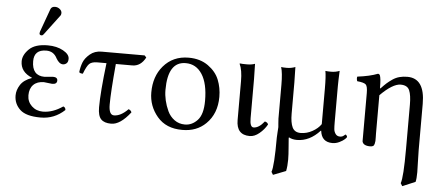

<svg xmlns="http://www.w3.org/2000/svg" viewBox="-57 -815 2753 1188"><g transform="rotate(5 1320.0 -221.0)"><path d="M240.2 -680.2Q256.3 -680.2 269.3 -669.7Q282.2 -659.2 282.2 -645Q282.2 -633.8 275.9 -627L184.1 -504.9Q178.2 -497.1 171.9 -497.1Q157.7 -497.1 158.2 -509.8Q158.2 -513.7 160.2 -520L211.9 -663.1Q218.3 -680.2 240.2 -680.2ZM123 -121.1Q123 -81.1 151.1 -54.4Q179.2 -27.8 220.2 -27.8Q282.2 -27.8 344.2 -70.8Q358.4 -65.9 358.9 -49.8Q294.9 10.3 209 9.8Q119.1 9.8 81.5 -25.6Q43.9 -61 43.9 -112.8Q43.9 -147 64.9 -179.4Q85.9 -211.9 134.8 -229V-231Q63 -260.7 63 -327.1Q63 -366.2 100.1 -402.6Q137.2 -439 215.8 -439Q272 -439 311.5 -417Q351.1 -395 351.1 -367.2Q351.1 -347.2 341.1 -338.6Q331.1 -330.1 318.8 -330.1Q295.9 -330.1 276.9 -362.8Q255.9 -405.8 210 -405.8Q133.8 -405.8 133.8 -334Q133.8 -243.2 212.9 -243.2L236.8 -245.6Q260.7 -248 264.2 -248Q293 -248 293 -227.1Q293 -204.1 263.2 -204.1Q259.3 -204.1 238 -207Q216.8 -210 211.9 -210Q169.9 -210 146.5 -186.5Q123 -163.1 123 -121.1Z M550.8 -429.2H817.9L829.1 -417Q799.3 -360.8 747.1 -360.8H645Q628.9 -185.1 628.9 -107.9Q628.9 -43 661.1 -43Q703.1 -43 748 -88.9Q763.2 -84 767.1 -70.8Q704.1 10.3 647.9 9.8Q605 9.8 585 -11.2Q564.9 -32.2 564.9 -85Q564.9 -177.7 586.9 -360.8H530.8Q495.6 -360.8 480.2 -345.9Q464.8 -331.1 446.8 -283.2Q428.7 -283.2 423.8 -291Q427.7 -324.2 438.2 -351.6Q448.7 -378.9 478.3 -404.1Q507.8 -429.2 550.8 -429.2Z M878.9 -205.1Q878.9 -304.2 934.1 -369.1Q993.7 -439 1090.8 -439Q1162.6 -439 1212.2 -403.6Q1261.7 -368.2 1281.2 -319.1Q1300.8 -270 1300.8 -213.9Q1300.8 -109.4 1235.8 -45.9Q1178.7 10.3 1088.9 9.8Q988.8 9.8 933.8 -55.2Q878.9 -120.1 878.9 -205.1ZM1075.7 -403.8Q964.8 -403.8 964.8 -228Q964.8 -195.8 972.4 -162.8Q980 -129.9 994.9 -97.9Q1009.8 -65.9 1037.8 -45.4Q1065.9 -24.9 1103 -24.9Q1147 -24.9 1180.9 -61Q1214.8 -97.2 1214.8 -182.1Q1214.8 -289.1 1177.7 -346.4Q1140.6 -403.8 1075.7 -403.8Z M1425.8 -321.8Q1425.8 -391.6 1407.7 -429.2L1409.7 -431.2Q1421.9 -429.2 1452.6 -429.2Q1482.4 -429.2 1502.9 -437Q1504.9 -375 1504.9 -342.8V-99.1Q1504.9 -43.9 1527.8 -43.9Q1561 -43.9 1594.7 -86.9Q1611.8 -83 1615.7 -69.8Q1597.7 -37.6 1568.1 -13.2Q1538.6 11.2 1508.8 11.2Q1425.8 11.2 1425.8 -81.1Z M1944.3 -60.1Q1880.4 9.8 1801.8 9.8Q1772.9 9.8 1751.5 -2Q1751.5 -2 1751 0.5Q1750.5 2.9 1750.5 4.9Q1750.5 9.8 1754.6 57.4Q1758.8 105 1758.8 136.2Q1758.8 175.3 1752.4 207L1673.3 237.8L1662.6 220.2Q1676.8 183.1 1676.8 6.8Q1676.8 -7.3 1678.7 -28.1Q1680.7 -48.8 1680.7 -59.1Q1680.7 -64 1678.7 -83Q1676.8 -102.1 1676.8 -111.8V-321.8Q1676.8 -396 1665.5 -431.2Q1677.7 -429.2 1700.7 -429.2Q1728.5 -429.2 1753.4 -439Q1755.4 -375 1755.4 -342.8V-148.9Q1755.4 -93.8 1769.5 -64.5Q1783.7 -35.2 1820.8 -35.2Q1858.9 -35.2 1893.8 -54.7Q1928.7 -74.2 1946.8 -101.1V-321.8Q1946.8 -398.9 1940.4 -431.2Q1952.6 -429.2 1975.6 -429.2Q2003.4 -429.2 2028.3 -439Q2025.4 -375 2025.4 -342.8V-121.1Q2025.4 -92.3 2026.9 -76.7Q2028.3 -61 2037.8 -47.6Q2047.4 -34.2 2065.4 -34.2Q2079.6 -34.2 2088.6 -42Q2097.7 -49.8 2098.6 -49.8Q2101.6 -49.8 2105.5 -44.9Q2109.4 -40 2109.4 -35.2Q2109.4 -32.2 2098.4 -21.7Q2087.4 -11.2 2065.9 -0.7Q2044.4 9.8 2022.5 9.8Q1954.6 9.8 1946.8 -60.1Z M2286.1 -357.9Q2287.1 -351.6 2288.6 -352.1Q2309.1 -374 2323.2 -386.7Q2337.4 -399.4 2357.4 -413.1Q2377.4 -426.8 2399.9 -432.9Q2422.4 -439 2449.2 -439Q2558.1 -439 2558.1 -280.8V5.9Q2558.1 32.7 2559.8 79.3Q2561.5 126 2561.5 144Q2561.5 184.1 2556.2 204.1L2476.1 237.8L2465.3 220.2Q2479.5 183.1 2479.5 5.9V-269Q2479.5 -327.1 2466.8 -357.2Q2454.1 -387.2 2412.1 -387.2Q2362.8 -387.2 2286.1 -310.5V-71.8Q2286.1 -66.9 2286.6 -50Q2287.1 -33.2 2286.6 -26.1Q2286.1 -19 2283.7 -8.5Q2281.2 2 2274.7 5.9Q2268.1 9.8 2257.3 9.8Q2213.4 9.8 2207.5 -17.1V-71.8V-316.9Q2207.5 -358.9 2195.8 -369.9Q2184.1 -380.9 2142.1 -384.8Q2136.2 -401.9 2140.1 -413.1Q2218.3 -422.9 2266.1 -441.9Q2273.9 -441.9 2278.3 -434.1Q2286.1 -416 2286.1 -357.9Z"/></g></svg>

Font: Linux Libertine Capitals
Style: Small Caps
Weight: 400
Designer: Philipp H. Poll
Foundry: Philipp H. Poll
Version: Version 5.1.3